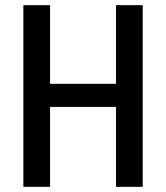

<svg xmlns="http://www.w3.org/2000/svg" viewBox="-20 -720 640 740"><path d="M427 0H530V-700H427V-397H173V-700H70V0H173V-308H427Z"/></svg>

Font: Vanilla Cream DemiBold
Style: Regular
Weight: 600
Designer: Jeremy Tribby, Jinavaṁso
Foundry: Tribby Type
Version: Version 1.422;Glyphs 3.1.2 (3151)